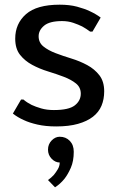

<svg xmlns="http://www.w3.org/2000/svg" viewBox="-20 -530 500 820"><path d="M35 0ZM220 10Q175 10 140 2Q105 -6 82 -17Q55 -29 35 -45L70 -105H80Q95 -92 115 -82Q132 -74 156 -67Q180 -60 210 -60Q274 -60 299.5 -80Q325 -100 325 -130Q325 -157 304.5 -173.5Q284 -190 252.5 -202Q221 -214 185 -225Q149 -236 117.5 -253Q86 -270 65.5 -296Q45 -322 45 -365Q45 -429 91 -469.5Q137 -510 235 -510Q277 -510 309 -501.5Q341 -493 364 -482Q390 -470 410 -455L375 -395H365Q349 -407 331 -417Q315 -425 293 -432.5Q271 -440 245 -440Q192 -440 168.5 -420.5Q145 -401 145 -375Q145 -348 165.5 -331.5Q186 -315 217.5 -303Q249 -291 285 -280Q321 -269 352.5 -252Q384 -235 404.5 -208.5Q425 -182 425 -140Q425 -106 413.5 -78.5Q402 -51 377 -31.5Q352 -12 313 -1Q274 10 220 10ZM185 109Q185 86 200.5 70Q216 54 235 54Q261 54 278 71.5Q295 89 295 118Q295 158 282.5 186.5Q270 215 255 234Q237 256 215 270L185 239Q199 229 210 217Q219 206 227 192.5Q235 179 235 164Q216 164 200.5 148Q185 132 185 109Z"/></svg>

Font: Scada
Style: Regular
Weight: 400
Designer: Jovanny Lemonad
Foundry: Jovanny Lemonad
Version: Version 3.005; ttfautohint (v0.91) -l 8 -r 50 -G 200 -x 0 -w